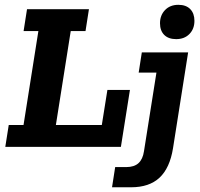

<svg xmlns="http://www.w3.org/2000/svg" viewBox="-20 -622 846 813"><path d="M2.4 0 17 -92.6H79.6L142.5 -490.4H79.9L94.4 -583H356.6L342.1 -490.4H279.5L216.6 -92.6H411.1L434.8 -241.3H530.2L491.9 0ZM454.4 171 467.7 85.5H514.5Q548.2 85.5 566.5 68.8Q584.7 52.2 589.7 18.2L642.4 -314.5H567.2L580.5 -400H776.6L712.6 5.7Q699.1 89.6 655.6 130.3Q612.1 171 535.2 171ZM726 -456.3Q693.4 -456.3 675.4 -474.2Q657.5 -492.2 657.5 -523.6Q657.5 -557.2 678.8 -579.4Q700.2 -601.6 735.1 -601.6Q767.9 -601.6 785.6 -583.4Q803.3 -565.2 803.3 -533.8Q803.3 -499.7 782.1 -478Q760.9 -456.3 726 -456.3Z"/></svg>

Font: Rokkitt SemiBold
Style: Italic
Weight: 600
Italic angle: -9°
Designer: Vernon Adams
Foundry: Vernon Adams
Version: Version 3.103